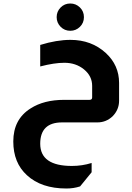

<svg xmlns="http://www.w3.org/2000/svg" viewBox="-20 -700 755 1098"><path d="M382 -680Q414 -680 437 -657.5Q460 -635 460 -602Q460 -569 437 -546.5Q414 -524 382 -524Q349 -524 326.5 -547Q304 -570 304 -602Q304 -634 326.5 -657Q349 -680 382 -680ZM210 -443Q304 -472 383 -472Q503 -472 585 -397Q661 -327 661 -226V-124Q661 -73 624 -35Q587 0 537 0H335Q210 0 210 122Q210 249 391 249Q450 249 504 232V285L438 366Q401 378 360 378Q216 378 134 302Q56 231 56 109Q56 -18 155 -80Q231 -129 347 -129H492Q507 -129 507 -143V-209Q507 -265 460.5 -303Q414 -341 348 -341Q291 -341 210 -320Z"/></svg>

Font: Almarai ExtraBold
Style: Regular
Weight: 800
Designer: Boutros International 2019
Foundry: Created by Boutros International 2019
Version: Version 1.10